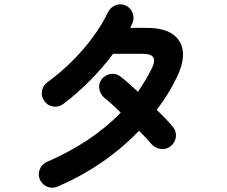

<svg xmlns="http://www.w3.org/2000/svg" viewBox="-20 -813 1040 881"><path d="M245 43Q221 53 197.5 44Q174 35 163 11Q153 -12 162.5 -36Q172 -60 195 -70Q401 -159 534 -296Q512 -318 492 -336Q472 -354 458 -365Q439 -382 435.5 -407Q432 -432 448 -451Q465 -471 490.5 -474Q516 -477 535 -460Q552 -447 571.5 -429.5Q591 -412 613 -392Q631 -418 647 -445Q663 -472 677 -500Q693 -533 683.5 -549.5Q674 -566 635 -566H499Q449 -499 387 -437.5Q325 -376 269 -335Q248 -320 222.5 -324.5Q197 -329 183 -350Q168 -371 172.5 -396Q177 -421 198 -436Q256 -478 309.5 -531Q363 -584 406 -642.5Q449 -701 475 -756Q486 -779 509.5 -788.5Q533 -798 556 -788Q579 -778 588.5 -753.5Q598 -729 587 -706Q585 -701 582.5 -695.5Q580 -690 577 -685H654Q731 -685 772.5 -656Q814 -627 819 -575.5Q824 -524 791 -458Q754 -380 699 -309Q722 -287 741 -267Q760 -247 773 -231Q790 -211 787 -185Q784 -159 763 -142Q743 -126 717.5 -129.5Q692 -133 675 -152Q665 -164 650 -180Q635 -196 618 -213Q462 -51 245 43Z"/></svg>

Font: Zen Maru Gothic
Style: Bold
Weight: 700
Designer: Yoshimichi Ohira
Foundry: Positype
Version: Version 1.001